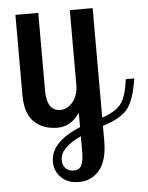

<svg xmlns="http://www.w3.org/2000/svg" viewBox="-53 -544 645 837"><g transform="rotate(-5 269.0 -125.0)"><path d="M46 -149V-500H146V-160Q146 -70 206 -70Q236 -70 260 -98.5Q284 -127 284 -174V-500H384V-21Q440 -39 465.5 -69.5Q491 -100 501 -179H538Q523 -80 490.5 -43.5Q458 -7 384 15V79Q384 167 349 208.5Q314 250 259 250Q211 250 182 222Q153 194 153 152Q153 66 284 12V-51Q246 6 187 6Q123 6 84.5 -31Q46 -68 46 -149ZM192 148Q192 171 205 184.5Q218 198 240 198Q265 198 274.5 179Q284 160 284 122V52Q192 94 192 148Z"/></g></svg>

Font: Lobster Two
Style: Regular
Weight: 400
Designer: Pablo Impallari
Foundry: Pablo Impallari. www.impallari.com
Version: Version 1.006